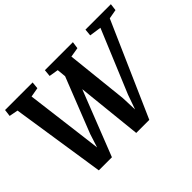

<svg xmlns="http://www.w3.org/2000/svg" viewBox="-142 -1034 1325 1325"><g transform="rotate(-45 521.0 -371.0)"><path d="M66.9 -683.6 2.4 -695.8 8.8 -747.1H277.8L272.9 -695.8L204.1 -683.6L261.2 -231L275.4 -115.2L307.1 -214.4L466.8 -619.1L460.4 -684.6L392.6 -695.8L397.5 -747.1H670.9L663.6 -695.8L593.3 -684.1L641.6 -231L646 -115.2L683.6 -221.7L875.5 -683.1L788.6 -695.8L793.5 -747.1H1041.5L1035.2 -695.8L967.3 -683.6L664.6 4.9H537.1L487.3 -472.2L299.8 4.9H171.9Z"/></g></svg>

Font: Brush Lettering One
Style: Bold Italic
Weight: 400
Italic angle: -7°
Designer: Eben Sorkin
Foundry: Eben Sorkin
Version: Version 1.001